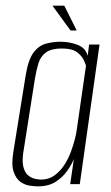

<svg xmlns="http://www.w3.org/2000/svg" viewBox="-20 -653 394 681"><path d="M114 8Q103 8 85.5 5.5Q68 3 52.5 -8Q37 -19 28.5 -43.5Q20 -68 27 -112L71 -385Q80 -441 98.5 -466Q117 -491 142.5 -498Q168 -505 195 -505Q226 -505 255 -494Q284 -483 291 -455L296 -495H333L263 0H229L242 -89Q234 -69 218 -46.5Q202 -24 177 -8Q152 8 114 8ZM126 -16Q153 -16 173.5 -31Q194 -46 208.5 -68.5Q223 -91 232 -116Q241 -141 246 -161Q251 -181 252 -191L285 -420Q283 -427 276.5 -441Q270 -455 253 -468Q236 -481 199 -481Q162 -481 143 -467Q124 -453 116.5 -429Q109 -405 104 -375L62 -108Q58 -76 64 -57Q70 -38 81.5 -29.5Q93 -21 105.5 -18.5Q118 -16 126 -16ZM230 -545 166 -633H208L252 -545Z"/></svg>

Font: Alumni Sans Thin ExtraLight
Style: Italic
Weight: 250
Italic angle: -8°
Version: Version 1.016